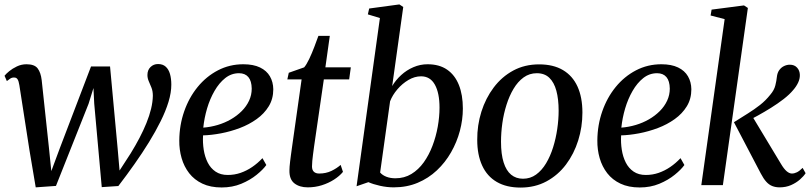

<svg xmlns="http://www.w3.org/2000/svg" viewBox="-22 -837 3668 868"><path d="M139.5 10 111.5 -156 65.5 -452Q62.5 -471 57.2 -478.8Q52 -486.5 42.5 -486.5Q32.5 -487 24.8 -482Q17 -477 9 -470.5L-1.5 -494.5Q5 -503 19.5 -515Q34 -527 54.5 -536.8Q75 -546.5 98 -546.5Q134 -546.5 148.2 -527.8Q162.5 -509 166.5 -474.5L199 -171L210 -63.5L249 -168.5L389.5 -536.5H475.5L510 -164L518.5 -66L569 -144Q590.5 -179 608.5 -213.2Q626.5 -247.5 640 -280.8Q653.5 -314 661 -345Q668.5 -376 669 -404Q669 -424.5 663 -440Q657 -455.5 650.8 -469.2Q644.5 -483 644.5 -498Q644.5 -520.5 658.5 -534Q672.5 -547.5 692.5 -547.5Q714 -547.5 727.2 -535.5Q740.5 -523.5 746.5 -502.5Q752.5 -481.5 752.5 -454.5Q752.5 -418.5 739.8 -376.5Q727 -334.5 704.2 -288.8Q681.5 -243 651.5 -194.2Q621.5 -145.5 586.2 -95.5Q551 -45.5 513 4L438 9L404 -368.5L400.5 -439L378.5 -368L231 3.5Z M1182 -91Q1167.5 -70.5 1138.2 -46.8Q1109 -23 1068.8 -6.2Q1028.5 10.5 980 10.5Q929.5 10.5 893 -6.8Q856.5 -24 833.2 -54Q810 -84 799 -122.2Q788 -160.5 788.5 -202Q789 -271.5 810.8 -333.8Q832.5 -396 871.5 -443.8Q910.5 -491.5 963.2 -519Q1016 -546.5 1078 -546.5Q1123.5 -546.5 1153.5 -532Q1183.5 -517.5 1198.2 -492Q1213 -466.5 1213.5 -433.5Q1213.5 -390 1193 -356.5Q1172.5 -323 1138.2 -298.5Q1104 -274 1062.2 -258.2Q1020.5 -242.5 977 -234.2Q933.5 -226 896 -225Q894 -192 899 -160Q904 -128 917 -102.2Q930 -76.5 952.5 -61.2Q975 -46 1007.5 -46Q1038 -46 1065.5 -55.5Q1093 -65 1118 -82Q1143 -99 1164.5 -122ZM1058.5 -506Q1024 -506 996.2 -484Q968.5 -462 947.8 -426Q927 -390 914.2 -346.8Q901.5 -303.5 897 -260Q930 -262.5 962 -272Q994 -281.5 1021.8 -297.5Q1049.5 -313.5 1070.8 -334.8Q1092 -356 1104 -381.8Q1116 -407.5 1116 -436.5Q1115.5 -471 1100.8 -488.5Q1086 -506 1058.5 -506Z M1398 -175.5Q1395 -153.5 1393 -137.8Q1391 -122 1389.8 -109.5Q1388.5 -97 1388.5 -84.5Q1388.5 -68.5 1397 -60.5Q1405.5 -52.5 1421 -52.5Q1451.5 -52.5 1476 -64.2Q1500.5 -76 1518 -91.5L1528.5 -60Q1513 -41 1488 -25Q1463 -9 1432.8 0.5Q1402.5 10 1369.5 10Q1332 10 1308.8 -8.2Q1285.5 -26.5 1286.5 -67.5Q1286.5 -74 1287.2 -83.8Q1288 -93.5 1289.5 -106.5Q1291 -119.5 1293.2 -135.5Q1295.5 -151.5 1298 -170.5L1341.5 -478H1277L1283.5 -508L1353 -532.5Q1363.5 -544.5 1375.8 -570.2Q1388 -596 1399 -625Q1410 -654 1417.5 -675H1469L1449 -532.5H1564L1556.5 -478H1442Z M1751 -448Q1767 -475 1791.5 -497.5Q1816 -520 1846.8 -533.2Q1877.5 -546.5 1911 -546.5Q1964 -546.5 1999.2 -522.2Q2034.5 -498 2052.5 -453Q2070.5 -408 2070.5 -346.5Q2070.5 -296 2057 -245.2Q2043.5 -194.5 2017.2 -148.5Q1991 -102.5 1953 -66.8Q1915 -31 1866 -10.5Q1817 10 1758 10Q1727.5 10 1696.2 3Q1665 -4 1643.5 -13.5L1590 5L1695.5 -755.5L1641 -772L1647 -798.5L1783.5 -817L1801 -805.5ZM1696.5 -57Q1707.5 -44.5 1725.2 -37.8Q1743 -31 1765.5 -31Q1806 -31 1838 -50.5Q1870 -70 1893.8 -103.2Q1917.5 -136.5 1933.2 -178Q1949 -219.5 1957 -264.2Q1965 -309 1965 -350.5Q1965 -416.5 1944 -454.2Q1923 -492 1881.5 -492Q1852.5 -492 1824.5 -475.5Q1796.5 -459 1774.5 -433.2Q1752.5 -407.5 1741.5 -379Z M2415 -546Q2479.5 -546 2523 -520.2Q2566.5 -494.5 2588.8 -445.8Q2611 -397 2611 -328Q2611 -263 2592 -202.2Q2573 -141.5 2536.8 -93.2Q2500.5 -45 2448.5 -17Q2396.5 11 2331.5 11Q2267.5 11 2223.8 -14.5Q2180 -40 2157.8 -88.5Q2135.5 -137 2135.5 -204.5Q2135 -270.5 2154.2 -331.8Q2173.5 -393 2210 -441.5Q2246.5 -490 2298.2 -518Q2350 -546 2415 -546ZM2405 -506Q2371.5 -506 2345.2 -487Q2319 -468 2299.8 -435.8Q2280.5 -403.5 2267.8 -363.2Q2255 -323 2249 -280Q2243 -237 2243 -196.5Q2243 -140 2254.8 -102.8Q2266.5 -65.5 2288.8 -47.2Q2311 -29 2342.5 -29Q2375.5 -29 2401.5 -47.8Q2427.5 -66.5 2446.8 -98.8Q2466 -131 2478.5 -171Q2491 -211 2497.2 -253.8Q2503.5 -296.5 2503.5 -336.5Q2503.5 -389 2493.2 -426.8Q2483 -464.5 2461.5 -485.2Q2440 -506 2405 -506Z M3072 -91Q3057.5 -70.5 3028.2 -46.8Q2999 -23 2958.8 -6.2Q2918.5 10.5 2870 10.5Q2819.5 10.5 2783 -6.8Q2746.5 -24 2723.2 -54Q2700 -84 2689 -122.2Q2678 -160.5 2678.5 -202Q2679 -271.5 2700.8 -333.8Q2722.5 -396 2761.5 -443.8Q2800.5 -491.5 2853.2 -519Q2906 -546.5 2968 -546.5Q3013.5 -546.5 3043.5 -532Q3073.5 -517.5 3088.2 -492Q3103 -466.5 3103.5 -433.5Q3103.5 -390 3083 -356.5Q3062.5 -323 3028.2 -298.5Q2994 -274 2952.2 -258.2Q2910.5 -242.5 2867 -234.2Q2823.5 -226 2786 -225Q2784 -192 2789 -160Q2794 -128 2807 -102.2Q2820 -76.5 2842.5 -61.2Q2865 -46 2897.5 -46Q2928 -46 2955.5 -55.5Q2983 -65 3008 -82Q3033 -99 3054.5 -122ZM2948.5 -506Q2914 -506 2886.2 -484Q2858.5 -462 2837.8 -426Q2817 -390 2804.2 -346.8Q2791.5 -303.5 2787 -260Q2820 -262.5 2852 -272Q2884 -281.5 2911.8 -297.5Q2939.5 -313.5 2960.8 -334.8Q2982 -356 2994 -381.8Q3006 -407.5 3006 -436.5Q3005.5 -471 2990.8 -488.5Q2976 -506 2948.5 -506Z M3148.5 0 3254 -750.5 3190.5 -767 3195 -793.5 3341.5 -812.5 3359 -801 3246 0ZM3502.5 10Q3484 10 3469 4Q3454 -2 3441.8 -15.8Q3429.5 -29.5 3417.5 -52.5L3296 -284.5Q3330 -306 3359.2 -324.2Q3388.5 -342.5 3414 -362.5Q3439.5 -382.5 3460.5 -409Q3478 -429.5 3483.2 -451Q3488.5 -472.5 3490 -488.5Q3492 -508 3501 -520.2Q3510 -532.5 3522.8 -538.5Q3535.5 -544.5 3548.5 -544.5Q3569.5 -544.5 3581.5 -531.2Q3593.5 -518 3594 -498.5Q3594.5 -481 3586.2 -463.5Q3578 -446 3564 -430Q3547.5 -410 3520.8 -389.2Q3494 -368.5 3463.5 -349.5Q3433 -330.5 3404.5 -314.8Q3376 -299 3355.5 -288.5L3374 -319.5L3509 -95.5Q3522 -73.5 3534.2 -63Q3546.5 -52.5 3558 -52.5Q3569 -52.5 3580.8 -58.2Q3592.5 -64 3606.5 -78L3620 -54Q3611.5 -40.5 3594.5 -25.5Q3577.5 -10.5 3554.2 -0.2Q3531 10 3502.5 10Z"/></svg>

Font: Merriweather 72pt
Style: Italic
Weight: 400
Italic angle: -7.8°
Version: Version 2.101